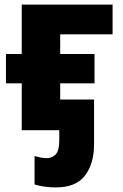

<svg xmlns="http://www.w3.org/2000/svg" viewBox="-20 -569 536 839"><path d="M224 250Q200 250 174.5 246.5Q149 243 131 237V113Q145 117 158 119.5Q171 122 185 122Q207 122 223 106Q239 90 239 43V0H75V-205H6V-333H75V-549H472V-419H243V-333H393V-205H243V-134H391V61Q391 146 351.5 198Q312 250 224 250Z"/></svg>

Font: Noto Sans ExtraBold
Style: Regular
Weight: 800
Designer: Monotype Design Team
Foundry: Monotype Imaging Inc.
Version: Version 2.007